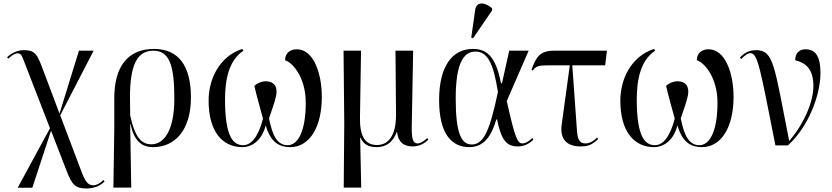

<svg xmlns="http://www.w3.org/2000/svg" viewBox="-20 -823 4710 1087"><path d="M469 244C513 244 549 229 572 204L566 196C548 214 526 226 509 226C475 226 461 202 435 132L321 -170L510 -536H427L317 -180L216 -448C189 -519 173 -539 116 -539C83 -539 50 -527 20 -499L27 -491C43 -506 62 -521 81 -521C103 -521 107 -498 125 -453L263 -97L80 240H163L269 -83L359 149C387 221 406 244 469 244Z M622 239H723L717 -120H719C740 -20 787 10 846 10C967 10 1061 -81 1061 -272C1061 -455 987 -546 852 -546C706 -546 625 -449 627 -261V-93ZM837 -6C782 -6 744 -43 717 -170L716 -268C715 -456 757 -536 848 -536C939 -536 967 -454 967 -265C967 -76 904 -6 837 -6Z M1352 10C1411 10 1465 -34 1484 -113C1508 -32 1548 10 1623 10C1733 10 1802 -104 1802 -274C1802 -407 1756 -544 1660 -544C1621 -544 1594 -521 1594 -482C1637 -469 1711 -384 1711 -242C1711 -74 1664 -1 1609 -1C1551 -1 1523 -52 1503 -153C1517 -194 1538 -251 1544 -285C1553 -335 1529 -363 1484 -363C1468 -363 1441 -356 1420 -337C1432 -283 1450 -222 1469 -151C1441 -44 1400 -1 1357 -1C1302 -1 1254 -45 1254 -260C1254 -369 1274 -480 1358 -536L1352 -546C1222 -504 1161 -375 1161 -254C1161 -74 1242 10 1352 10Z M1926 239H2025L2019 -44H2021C2037 -7 2065 10 2113 10C2170 10 2206 -22 2226 -75H2228C2234 -21 2263 6 2317 6C2357 6 2385 -13 2405 -32L2399 -41C2380 -24 2359 -11 2344 -11C2321 -11 2310 -31 2311 -103L2319 -536H2219L2222 -176C2223 -60 2182 -2 2114 -2C2043 -2 2016 -58 2018 -160L2024 -536H1925L1929 -126Z M2658 -606 2766 -764V-776C2728 -810 2677 -818 2670 -766L2648 -610ZM2637 10C2723 10 2764 -58 2790 -147H2794C2817 -34 2845 6 2912 6C2955 6 2982 -16 3000 -32L2994 -41C2982 -30 2958 -11 2938 -11C2911 -11 2897 -35 2849 -251L2973 -536H2863L2822 -352H2816C2787 -505 2735 -546 2657 -546C2542 -546 2466 -450 2466 -257C2466 -65 2537 10 2637 10ZM2651 -5C2589 -5 2560 -75 2560 -266C2560 -460 2602 -531 2672 -531C2738 -531 2773 -470 2799 -302C2755 -97 2723 -5 2651 -5Z M3267 6C3307 6 3331 -2 3367 -36L3360 -44C3337 -21 3315 -11 3296 -11C3259 -11 3250 -34 3246 -89L3220 -453H3406L3416 -536H3117C3036 -536 3014 -499 2989 -427L2996 -424C3016 -450 3031 -453 3086 -453H3206L3160 -118C3148 -31 3193 6 3267 6Z M3683 10C3742 10 3796 -34 3815 -113C3839 -32 3879 10 3954 10C4064 10 4133 -104 4133 -274C4133 -407 4087 -544 3991 -544C3952 -544 3925 -521 3925 -482C3968 -469 4042 -384 4042 -242C4042 -74 3995 -1 3940 -1C3882 -1 3854 -52 3834 -153C3848 -194 3869 -251 3875 -285C3884 -335 3860 -363 3815 -363C3799 -363 3772 -356 3751 -337C3763 -283 3781 -222 3800 -151C3772 -44 3731 -1 3688 -1C3633 -1 3585 -45 3585 -260C3585 -369 3605 -480 3689 -536L3683 -546C3553 -504 3492 -375 3492 -254C3492 -74 3573 10 3683 10Z M4370 0H4441C4557 -105 4625 -285 4625 -409C4625 -496 4602 -544 4540 -544C4504 -544 4482 -521 4482 -482C4541 -467 4585 -434 4585 -335C4585 -244 4529 -118 4448 -25C4363 -453 4361 -539 4261 -539C4224 -539 4196 -526 4169 -497L4176 -489C4200 -512 4214 -522 4228 -522C4271 -522 4284 -433 4370 0Z"/></svg>

Font: Noto Serif Display SemiCondensed
Style: Regular
Weight: 400
Width: 4
Designer: Monotype Design Team
Foundry: Monotype Imaging Inc.
Version: Version 2.009